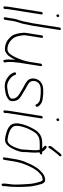

<svg xmlns="http://www.w3.org/2000/svg" viewBox="758 -1498 762 2317"><g transform="rotate(90 1138.5 -340.0)"><path d="M124.9 -460 63.1 -70C61.7 -61.3 60.7 -52.4 60.1 -43.2C59.2 -29.5 59.2 -29.5 58.1 -13C58.2 6.1 88.8 1.7 88.7 -17L89.3 -27C88.9 -37 90.1 -51.3 93.1 -70L154.9 -460C156.1 -467.9 150.2 -475 142.2 -475C134.3 -475 126.1 -467.9 124.9 -460ZM160.8 -669.8C152.5 -662.6 151.2 -655.7 156.8 -649C163.1 -638.3 170.7 -636.8 179.6 -644.5C197.2 -659.7 177.6 -684.2 160.8 -669.8Z M219 -19 237.1 -132.9C240.8 -156.6 247.3 -165.7 254.9 -195L260.7 -213C264.1 -225.8 268.9 -239.2 271.1 -253L274.4 -274L290.6 -351L342.5 -679C343.9 -687.8 338.4 -694 329.9 -694C321.5 -694 313.9 -687.8 312.5 -679L260.6 -351L244.6 -275L241.2 -254C239.2 -241 234.6 -229.5 231.4 -217L226.4 -198C219.1 -179 209.5 -148.1 206.1 -127L189 -19C187.7 -10.8 193.8 -4 202.1 -4C210.5 -4 217.7 -10.8 219 -19Z M748.6 -452 727 -316C717.1 -253 696.5 -204.4 672.6 -147.7C663.3 -125.5 649.2 -102.6 630.5 -79C611.3 -56.7 590.5 -46.8 567.8 -49.5C559.3 -50.5 552 -51.3 545.7 -52C525.7 -54.1 485.7 -74.1 474.4 -85.8C465.9 -94.6 459 -101.3 453.8 -106C437.4 -120 424.6 -145.6 415.5 -183C406.4 -220.4 403.5 -249.4 406.8 -270L437.5 -464C438.7 -471.9 432.8 -479 424.9 -479C416.9 -479 408.7 -471.9 407.5 -464L376.8 -270C374.4 -255.3 375.7 -232 380.7 -200C388.1 -145.4 404.6 -106.4 430.1 -83C436 -77.7 446 -68.5 460.4 -55.5C474.7 -42.5 499.7 -31.3 535.5 -22C543.4 -21.3 552.7 -20.5 563.6 -19.5C594.1 -16.7 606.8 -25.1 631.1 -41.7C646.4 -52.2 661.1 -69.5 675.1 -93.7C689.2 -117.8 698.5 -135.3 703.1 -146C702.2 -140.1 701 -126.3 700 -120C699.4 -116 699.1 -107.6 699.3 -94.9C699.5 -72.7 696.9 -56.5 699 -38L704.6 -10C704.7 8.4 737.4 -1.4 734.2 -20L729.6 -48C728.3 -52.7 727.9 -58.2 728.2 -64.5C728.9 -76.6 727.8 -106.1 730 -120L737.1 -190L778.6 -452C779.8 -459.9 773.9 -467 766 -467C758 -467 749.8 -459.9 748.6 -452Z M928.7 -377C924.3 -349.4 928.9 -325.4 942.3 -305C950.8 -289.2 979.3 -269.2 1027.8 -245C1058.1 -229.9 1079.2 -213.1 1114.5 -193.3C1135.6 -181.5 1166.6 -154.2 1169.2 -125.6C1170.6 -110.5 1171.1 -101.5 1170.6 -98.5C1170.1 -95.5 1169.3 -92.3 1168.1 -89C1150.3 -69.4 1112.5 -56.1 1054.8 -49C1022.2 -42.7 993 -45.7 967.2 -58C923.4 -79 895 -108.3 882.1 -146C876 -163.8 847.7 -150.1 853.9 -132C869 -87.9 892.9 -64.1 936 -38.3C954.4 -27.3 974.5 -20.6 996.3 -18.2C1043 -13.1 1058.7 -20.2 1103.2 -26.9C1125 -30.2 1144.5 -37.7 1161.8 -49.4C1186.1 -66 1196.5 -72.9 1200.4 -97.5C1204.1 -120.8 1196 -153.9 1187 -170.6C1175 -192.7 1144.5 -213.1 1122.6 -225C1099.5 -237.5 1070.1 -258.4 1045.1 -272C999.8 -294.5 974.5 -311.5 969.2 -323C958.8 -337.5 955.3 -355.5 958.7 -377C966.2 -424 1003.9 -451 1058.4 -451H1101.4C1107.4 -451 1113.4 -450.7 1119.3 -450C1150.4 -446.5 1196.1 -445.4 1213.2 -428C1220.4 -420.7 1226.5 -415.7 1231.4 -413C1233.2 -411.7 1234.8 -409 1236.1 -405L1239.7 -396C1246 -377.6 1276 -393.9 1268.9 -410L1264.5 -420C1258.1 -435.2 1250.1 -438.5 1239 -448C1216.1 -469.5 1185.1 -473.7 1145.2 -478L1126.5 -480C1120.3 -480.7 1113.5 -481 1106.2 -481H1063.2C993.4 -481 938.9 -441.5 928.7 -377Z M1379.9 -460 1318.1 -70C1316.7 -61.3 1315.7 -52.4 1315.1 -43.2C1314.2 -29.5 1314.2 -29.5 1313.1 -13C1313.2 6.1 1343.8 1.7 1343.7 -17L1344.3 -27C1343.9 -37 1345.1 -51.3 1348.1 -70L1409.9 -460C1411.1 -467.9 1405.2 -475 1397.2 -475C1389.3 -475 1381.1 -467.9 1379.9 -460ZM1415.8 -669.8C1407.5 -662.6 1406.2 -655.7 1411.8 -649C1418.1 -638.3 1425.7 -636.8 1434.6 -644.5C1452.2 -659.7 1432.6 -684.2 1415.8 -669.8Z M1745.5 -547.5C1753.8 -534.6 1769.7 -551.6 1772.4 -560.6C1774.3 -566.9 1780.1 -575.7 1789.6 -587C1805.1 -605.4 1833.4 -647.5 1850 -663L1862.1 -676C1876.6 -692 1856.9 -711 1841.1 -695L1829 -682C1815.3 -668.3 1788.6 -629.2 1776.4 -615C1764.7 -601.3 1731.6 -569.2 1745.5 -547.5ZM1787.5 -439C1793.8 -413.2 1795.3 -382.4 1792.1 -346.7C1789 -310.9 1787.1 -286 1786.6 -272C1785.3 -239.6 1786.5 -221.7 1774.5 -186C1746.2 -92.2 1710.4 -46.9 1666.9 -50C1592 -59 1541 -79.6 1513.7 -112C1501.2 -124.5 1496.8 -149.8 1500.8 -188C1510.2 -247.7 1533.7 -307.7 1571.3 -368C1588.4 -397.5 1613.2 -418.4 1645.4 -430.5C1660.4 -436.2 1683.8 -439 1715.5 -439ZM1831.3 -469H1811.3C1804.6 -481.7 1797.8 -491.3 1790.9 -498C1789.1 -499.7 1780.6 -507 1765.4 -520C1749.7 -530.7 1729 -507 1744.4 -495C1760.8 -481 1770.5 -472.3 1773.3 -469H1720.3C1707.6 -469 1694.9 -468.7 1682.1 -468C1622.6 -462.7 1577 -433.3 1545.2 -380C1505.1 -312.3 1480.3 -248 1470.6 -187C1462.7 -113.7 1484.3 -86.5 1524 -60C1546.5 -44.9 1617 -24.3 1653.1 -20.8C1671.6 -18.9 1688.8 -21.7 1704.6 -29C1735.2 -43.2 1763.9 -81.6 1790.7 -144.3C1805.3 -178.6 1813.4 -208.5 1815.1 -234C1815.3 -266.6 1817.1 -298.6 1820.3 -330C1823.6 -361.5 1823.3 -397.8 1819.5 -439H1826.5C1834.5 -439 1842.7 -446.1 1843.9 -454C1845.2 -461.9 1839.2 -469 1826.5 -469Z M1892 6C1900 6 1908.2 -1.1 1909.4 -9L1926.2 -115C1936.4 -179.2 1953.7 -238.9 1978.2 -294.1C2000.2 -343.9 2007.5 -352.8 2027.2 -385.9C2042.5 -411.5 2082.3 -451.7 2106.6 -465C2116.7 -470.5 2133.4 -470.9 2146.2 -475C2156.9 -475 2165.2 -466.3 2171.1 -449C2188.7 -397.4 2198.6 -349.3 2200.6 -304.7C2201.4 -287.2 2202.7 -267.7 2204.4 -246.2C2208.3 -196.5 2205.6 -206.7 2207.7 -153C2208.7 -127.6 2206.1 -95.6 2200 -57C2196.1 -32.3 2195 -10.7 2196.7 8C2193.5 28.3 2225.9 24.8 2226.5 2C2227 -15.8 2227.4 -40.7 2231.2 -64.2C2233.5 -78.9 2234.6 -90.1 2234.5 -97.7C2234.1 -119.4 2236.9 -135.4 2236.2 -160.2C2235.4 -189 2237.5 -212 2235.4 -239C2232.4 -276.4 2233.4 -321.1 2226.3 -355.5C2219.1 -390.5 2212.4 -424.4 2200.3 -463C2187.9 -494.3 2170.1 -508 2146.8 -504.4C2119.3 -500 2099.3 -495.7 2076.1 -477.4C2061.3 -465.8 2051.4 -457 2046.4 -451C2041 -446.3 2036.1 -441.3 2031.6 -436C2020.5 -422.9 2012.1 -415.1 2002 -398C1977.8 -361.1 1955.9 -318.1 1936.6 -269C1920.9 -237 1907.4 -185.7 1896.2 -115L1879.4 -9C1878.2 -1.1 1884.1 6 1892 6Z"/></g></svg>

Font: MewTooHand
Style: Ita
Weight: 400
Designer: Mew Too, Robert Jablonski
Version: Version 0.77